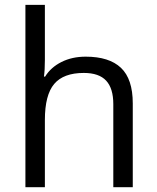

<svg xmlns="http://www.w3.org/2000/svg" viewBox="-20 -780 654 800"><path d="M452.1 0V-346.2Q452.1 -411.6 422.4 -443.8Q392.6 -476.1 329.1 -476.1Q244.6 -476.1 205.8 -430.2Q167 -384.3 167 -279.8V0H85.9V-759.8H167V-529.8Q167 -488.3 163.1 -460.9H168Q191.9 -499.5 236.1 -521.7Q280.3 -543.9 336.9 -543.9Q435.1 -543.9 484.1 -497.3Q533.2 -450.7 533.2 -349.1V0Z"/></svg>

Font: f0_58959 
Style: Regular
Weight: 400
Foundry: Ascender Corporation
Version: Version 1.10